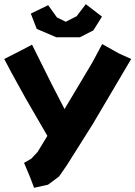

<svg xmlns="http://www.w3.org/2000/svg" viewBox="-28 -726 646 917"><path d="M-7.8 -444.3 27.3 -377.9 94.7 -255.9 198.2 -77.1 151.4 0 121.1 32.2 86.9 51.8 115.2 119.1 134.8 170.9 201.2 156.2 253.9 117.2 291 63.5 414.1 -131.8 598.6 -444.3 540 -470.7 460 -515.6 413.1 -427.7 280.3 -205.1 218.8 -324.2 125 -512.7 65.4 -481.4ZM202.1 -701.2 119.1 -661.1 147.5 -587.9 241.2 -547.9H353.5L418 -581.1L459 -646.5L381.8 -706.1L337.9 -648.4L286.1 -622.1L244.1 -642.6Z"/></svg>

Font: MaokenAssortedSans-Lite
Style: Lite
Weight: 400
Version: Version 1.400